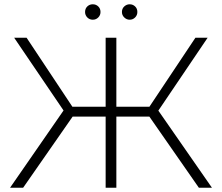

<svg xmlns="http://www.w3.org/2000/svg" viewBox="-20 -876 1036 896"><path d="M908 0 663 -352 707 -377 969 0ZM507 -332V-378H702V-332ZM709 -345 662 -355 892 -700H949ZM88 0H27L288 -377L333 -352ZM523 0H473V-700H523ZM489 -332H294V-378H489ZM287 -345 46 -700H104L333 -355ZM585 -784Q571 -784 560 -794.5Q549 -805 549 -820Q549 -836 560 -846Q571 -856 585 -856Q600 -856 610.5 -846Q621 -836 621 -820Q621 -805 610.5 -794.5Q600 -784 585 -784ZM413 -784Q398 -784 387.5 -794.5Q377 -805 377 -820Q377 -836 387.5 -846Q398 -856 413 -856Q428 -856 438.5 -846Q449 -836 449 -820Q449 -805 438.5 -794.5Q428 -784 413 -784Z"/></svg>

Font: MOST Montserrat Light
Style: Regular
Weight: 300
Designer: Julieta Ulanovsky
Foundry: Julieta Ulanovsky
Version: Version 8.000;March 11, 2024;FontCreator 15.0.0.2926 64-bit